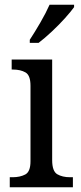

<svg xmlns="http://www.w3.org/2000/svg" viewBox="-20 -786 338 806"><path d="M21 0V-42H33Q64 -42 86 -53.5Q108 -65 108 -109V-426Q108 -470 87 -482Q66 -494 35 -494H29V-536H199V-114Q199 -67 220.5 -54.5Q242 -42 274 -42H286V0ZM105 -619Q126 -651 149.5 -691.5Q173 -732 188 -766H291V-756Q279 -739 253.5 -710.5Q228 -682 197.5 -653.5Q167 -625 142 -606H105Z"/></svg>

Font: Noto Serif Hebrew SemiCondensed
Style: Regular
Weight: 400
Width: 4
Designer: Monotype Design Team
Foundry: Monotype Imaging Inc.
Version: Version 2.004; ttfautohint (v1.8.4.7-5d5b)